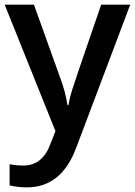

<svg xmlns="http://www.w3.org/2000/svg" viewBox="-20 -560 576 820"><path d="M0 -540H125L234.9 -233.9Q259.8 -168.5 268.1 -110.8H272Q276.4 -137.7 288.1 -176Q299.8 -214.4 412.1 -540H536.1L305.2 71.8Q242.2 240.2 95.2 240.2Q57.1 240.2 21 231.9V141.1Q46.9 147 80.1 147Q163.1 147 196.8 50.8L216.8 0Z"/></svg>

Font: f1_46894          
Style: Regular
Weight: 600
Foundry: Ascender Corporation
Version: Version 1.10